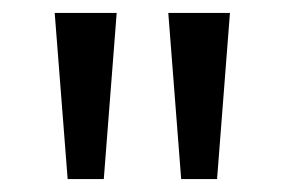

<svg xmlns="http://www.w3.org/2000/svg" viewBox="-20 -734 442 298"><path d="M161.1 -713.9 141.1 -456.1H85L64.9 -713.9ZM336.9 -713.9 316.9 -456.1H261.2L241.2 -713.9Z"/></svg>

Font: Puppies Kittens
Style: Regular
Weight: 400
Foundry: Ascender Corporation and Peter Mawhorter
Version: Version 0.1